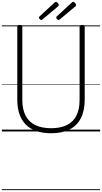

<svg xmlns="http://www.w3.org/2000/svg" viewBox="-20 -1414 1097 2065"><path d="M531 19Q441 19 373 -4Q305 -27 259 -72.5Q213 -118 189.5 -185.5Q166 -253 166 -342V-1127Q166 -1137 172.5 -1141.5Q179 -1146 193 -1146Q208 -1146 214 -1141.5Q220 -1137 220 -1127V-340Q220 -239 255 -171Q290 -103 359.5 -69Q429 -35 531 -35Q631 -35 699.5 -69Q768 -103 802 -171Q836 -239 836 -340V-1127Q836 -1137 842.5 -1141.5Q849 -1146 863 -1146Q891 -1146 891 -1127V-342Q891 -224 850 -143.5Q809 -63 728.5 -22Q648 19 531 19ZM424 -1199Q417 -1199 408 -1208Q399 -1217 399 -1224Q399 -1226 400 -1229.5Q401 -1233 405 -1237L565 -1385Q569 -1389 572.5 -1391.5Q576 -1394 581 -1394Q588 -1394 595 -1388.5Q602 -1383 607 -1375.5Q612 -1368 612 -1361Q612 -1357 611 -1354Q610 -1351 605 -1346L438 -1206Q434 -1203 431 -1201Q428 -1199 424 -1199ZM610 -1199Q602 -1199 593.5 -1208Q585 -1217 585 -1224Q585 -1226 585.5 -1229.5Q586 -1233 590 -1237L751 -1385Q756 -1389 759 -1391.5Q762 -1394 767 -1394Q774 -1394 781 -1388.5Q788 -1383 793 -1375.5Q798 -1368 798 -1361Q798 -1357 797 -1354Q796 -1351 791 -1346L624 -1206Q619 -1203 616 -1201Q613 -1199 610 -1199ZM0 621H1057V631H0ZM0 -20H1057V0H0ZM0 -505H1057V-500H0ZM0 -1141H1057V-1131H0Z"/></svg>

Font: Playwrite BR Guides
Style: Regular
Weight: 400
Designer: Veronika Burian, José Scaglione
Foundry: TypeTogether
Version: Version 1.003